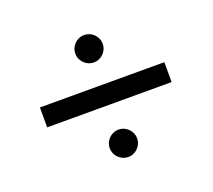

<svg xmlns="http://www.w3.org/2000/svg" viewBox="-91 -622 804 725"><g transform="rotate(-20 311.5 -260.0)"><path d="M255 -450Q255 -465 262.5 -477.5Q270 -490 282.5 -497.5Q295 -505 310 -505Q325 -505 337.5 -497.5Q350 -490 357.5 -477.5Q365 -465 365 -450Q365 -435 357.5 -422.5Q350 -410 337.5 -402.5Q325 -395 310 -395Q295 -395 282.5 -402.5Q270 -410 262.5 -422.5Q255 -435 255 -450ZM60 -305H560V-225H60ZM255 -70Q255 -85 262.5 -97.5Q270 -110 282.5 -117.5Q295 -125 310 -125Q325 -125 337.5 -117.5Q350 -110 357.5 -97.5Q365 -85 365 -70Q365 -55 357.5 -42.5Q350 -30 337.5 -22.5Q325 -15 310 -15Q295 -15 282.5 -22.5Q270 -30 262.5 -42.5Q255 -55 255 -70Z"/></g></svg>

Font: Venryn Sans
Style: Regular
Weight: 400
Designer: Owen Earl, indestructible type* (font) & Cristiano Sobral (main changes)
Version: Version 3.600; ttfautohint (v1.8.3)